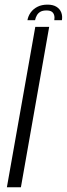

<svg xmlns="http://www.w3.org/2000/svg" viewBox="-20 -788 282 808"><path d="M9 0H68L187 -675H128.5ZM180 -768.5Q155.5 -768.5 137.8 -759.5Q120 -750.5 109.2 -735.5Q98.5 -720.5 95.5 -703H127.5Q130 -715 135.5 -724.2Q141 -733.5 150.5 -738.8Q160 -744 175.5 -744Q190 -744 197.5 -739Q205 -734 207.8 -724.5Q210.5 -715 208.5 -703H240.5Q243.5 -720.5 237.8 -735.5Q232 -750.5 217.5 -759.5Q203 -768.5 180 -768.5Z"/></svg>

Font: Anybody SemiCondensed Light
Style: Italic
Weight: 300
Width: 4
Italic angle: -10°
Version: Version 1.113;gftools[0.9.25]